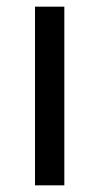

<svg xmlns="http://www.w3.org/2000/svg" viewBox="-20 -556 298 576"><path d="M173 0V-536H85V0Z"/></svg>

Font: Noto Sans Bhaiksuki
Style: Regular
Weight: 400
Designer: Monotype Design Team
Foundry: Monotype Imaging Inc.
Version: Version 2.002